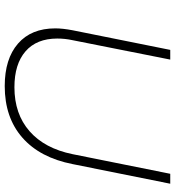

<svg xmlns="http://www.w3.org/2000/svg" viewBox="16 -755 740 812"><g transform="rotate(90 386.0 -349.0)"><path d="M674 -286Q647 -148 562 -73.5Q477 1 344 1Q229 1 164.5 -55Q100 -111 100 -213Q100 -244 108 -286L191 -699H232L150 -286Q143 -254 143 -221Q143 -134 197 -87Q251 -40 349 -40Q462 -40 535 -104Q608 -168 632 -286L715 -699H757Z"/></g></svg>

Font: TypoPRO Montserrat
Style: Italic
Weight: 275
Italic angle: -11.3°
Designer: Julieta Ulanovsky
Foundry: Julieta Ulanovsky
Version: Version 6.001